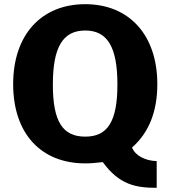

<svg xmlns="http://www.w3.org/2000/svg" viewBox="-20 -772 824 919"><path d="M43 -369C43 -133 176 10 388 10C414 10 437 8 472 4C551 112 629 127 730 127V-1C676 -2 627 -27 612 -66C692 -136 733 -237 733 -369C733 -606 597 -752 388 -752C178 -752 43 -606 43 -369ZM233 -367C233 -547 281 -626 388 -626C494 -626 542 -547 542 -368C542 -190 495 -118 388 -118C280 -118 233 -190 233 -367Z"/></svg>

Font: 18Franklin
Style: Bold
Weight: 700
Designer: Pablo Impallari, Rodrigo Fuenzalida (Modified by Dan O. Williams)
Version: Version 0.025;PS 000.025;hotconv 1.0.88;makeotf.lib2.5.64775